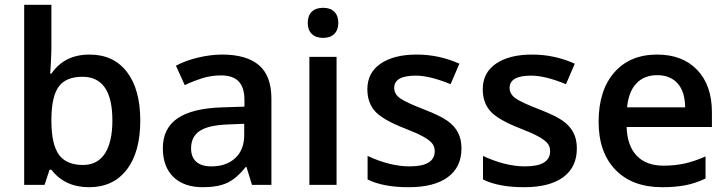

<svg xmlns="http://www.w3.org/2000/svg" viewBox="-20 -780 3072 810"><path d="M357.9 -549.8Q459 -549.8 515.4 -476.6Q571.8 -403.3 571.8 -271Q571.8 -138.2 514.6 -64.2Q457.5 9.8 356 9.8Q253.4 9.8 196.8 -64H189L168 0H82V-759.8H196.8V-579.1Q196.8 -559.1 194.8 -519.5Q192.9 -480 191.9 -469.2H196.8Q251.5 -549.8 357.9 -549.8ZM328.1 -456.1Q258.8 -456.1 228.3 -415.3Q197.8 -374.5 196.8 -278.8V-271Q196.8 -172.4 228 -128.2Q259.3 -84 330.1 -84Q391.1 -84 422.6 -132.3Q454.1 -180.7 454.1 -272Q454.1 -456.1 328.1 -456.1Z M1043 0 1020 -75.2H1016.1Q977.1 -25.9 937.5 -8.1Q897.9 9.8 835.9 9.8Q756.3 9.8 711.7 -33.2Q667 -76.2 667 -154.8Q667 -238.3 729 -280.8Q791 -323.2 918 -327.1L1011.2 -330.1V-358.9Q1011.2 -410.6 987.1 -436.3Q962.9 -461.9 912.1 -461.9Q870.6 -461.9 832.5 -449.7Q794.4 -437.5 759.3 -420.9L722.2 -502.9Q766.1 -525.9 818.4 -537.8Q870.6 -549.8 917 -549.8Q1020 -549.8 1072.5 -504.9Q1125 -460 1125 -363.8V0ZM872.1 -78.1Q934.6 -78.1 972.4 -113Q1010.3 -147.9 1010.3 -210.9V-257.8L940.9 -254.9Q859.9 -252 823 -227.8Q786.1 -203.6 786.1 -153.8Q786.1 -117.7 807.6 -97.9Q829.1 -78.1 872.1 -78.1Z M1399.9 0H1285.2V-540H1399.9ZM1278.3 -683.1Q1278.3 -713.9 1295.2 -730.5Q1312 -747.1 1343.3 -747.1Q1373.5 -747.1 1390.4 -730.5Q1407.2 -713.9 1407.2 -683.1Q1407.2 -653.8 1390.4 -637Q1373.5 -620.1 1343.3 -620.1Q1312 -620.1 1295.2 -637Q1278.3 -653.8 1278.3 -683.1Z M1926.8 -153.8Q1926.8 -74.7 1869.1 -32.5Q1811.5 9.8 1704.1 9.8Q1596.2 9.8 1530.8 -22.9V-122.1Q1626 -78.1 1708 -78.1Q1814 -78.1 1814 -142.1Q1814 -162.6 1802.2 -176.3Q1790.5 -189.9 1763.7 -204.6Q1736.8 -219.2 1689 -237.8Q1595.7 -273.9 1562.7 -310.1Q1529.8 -346.2 1529.8 -403.8Q1529.8 -473.1 1585.7 -511.5Q1641.6 -549.8 1737.8 -549.8Q1833 -549.8 1918 -511.2L1880.9 -424.8Q1793.5 -460.9 1733.9 -460.9Q1643.1 -460.9 1643.1 -409.2Q1643.1 -383.8 1666.7 -366.2Q1690.4 -348.6 1770 -317.9Q1836.9 -292 1867.2 -270.5Q1897.5 -249 1912.1 -220.9Q1926.8 -192.9 1926.8 -153.8Z M2413.6 -153.8Q2413.6 -74.7 2356 -32.5Q2298.3 9.8 2190.9 9.8Q2083 9.8 2017.6 -22.9V-122.1Q2112.8 -78.1 2194.8 -78.1Q2300.8 -78.1 2300.8 -142.1Q2300.8 -162.6 2289.1 -176.3Q2277.3 -189.9 2250.5 -204.6Q2223.6 -219.2 2175.8 -237.8Q2082.5 -273.9 2049.6 -310.1Q2016.6 -346.2 2016.6 -403.8Q2016.6 -473.1 2072.5 -511.5Q2128.4 -549.8 2224.6 -549.8Q2319.8 -549.8 2404.8 -511.2L2367.7 -424.8Q2280.3 -460.9 2220.7 -460.9Q2129.9 -460.9 2129.9 -409.2Q2129.9 -383.8 2153.6 -366.2Q2177.2 -348.6 2256.8 -317.9Q2323.7 -292 2354 -270.5Q2384.3 -249 2398.9 -220.9Q2413.6 -192.9 2413.6 -153.8Z M2773.4 9.8Q2647.5 9.8 2576.4 -63.7Q2505.4 -137.2 2505.4 -266.1Q2505.4 -398.4 2571.3 -474.1Q2637.2 -549.8 2752.4 -549.8Q2859.4 -549.8 2921.4 -484.9Q2983.4 -419.9 2983.4 -306.2V-244.1H2623.5Q2626 -165.5 2666 -123.3Q2706.1 -81.1 2778.8 -81.1Q2826.7 -81.1 2867.9 -90.1Q2909.2 -99.1 2956.5 -120.1V-26.9Q2914.6 -6.8 2871.6 1.5Q2828.6 9.8 2773.4 9.8ZM2752.4 -462.9Q2697.8 -462.9 2664.8 -428.2Q2631.8 -393.6 2625.5 -327.1H2870.6Q2869.6 -394 2838.4 -428.5Q2807.1 -462.9 2752.4 -462.9Z"/></svg>

Font: f0_32663          
Style: Regular
Weight: 600
Foundry: Ascender Corporation
Version: Version 1.10